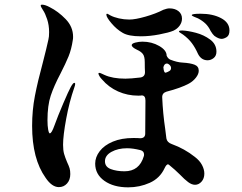

<svg xmlns="http://www.w3.org/2000/svg" viewBox="-20 -790 1040 825"><path d="M303 -429Q303 -424 299 -413Q278 -353 264.5 -280Q251 -207 251 -168Q251 -144 255.5 -128.5Q260 -113 268 -94Q276 -77 279 -67Q282 -57 282 -42Q282 -17 268 -1.5Q254 14 233 14Q203 14 176 -26Q118 -107 118 -249Q118 -316 130 -378Q142 -440 165 -525Q180 -583 188 -620Q191 -631 191 -652Q191 -682 182.5 -707.5Q174 -733 165 -746Q163 -750 159 -756Q155 -762 155 -766Q155 -770 160 -770Q174 -770 194 -759Q230 -741 262 -708Q294 -675 294 -632Q294 -623 293 -619Q287 -578 274.5 -547.5Q262 -517 240 -474Q212 -421 198 -379Q184 -337 184 -273Q184 -249 187 -233Q190 -217 194 -217Q202 -217 214 -251Q228 -290 251.5 -345Q275 -400 284 -416Q294 -434 299 -434Q303 -434 303 -429ZM437 -727Q437 -731 440 -731Q442 -731 447 -728Q452 -725 454 -724Q469 -716 491 -711Q513 -706 536 -706Q561 -706 605 -718.5Q649 -731 682 -748Q698 -754 708 -754Q732 -754 747 -742Q762 -730 762 -710Q762 -694 752 -680Q742 -666 725 -658Q706 -650 664.5 -642Q623 -634 585 -634Q532 -634 507 -649Q481 -664 459 -690Q437 -716 437 -727ZM966 -659Q966 -638 954 -630.5Q942 -623 932 -623Q919 -623 901 -636Q894 -642 885 -657Q876 -676 863 -688.5Q850 -701 831 -711Q824 -714 814 -718Q804 -722 804 -725Q804 -731 842 -731Q894 -731 930 -712Q966 -693 966 -659ZM910 -568Q910 -550 898 -540.5Q886 -531 872 -531Q845 -531 831 -558Q819 -585 804.5 -604.5Q790 -624 767 -641Q762 -645 755.5 -648.5Q749 -652 749 -655Q749 -659 763 -659Q788 -658 822 -649Q856 -640 883 -620Q910 -600 910 -568ZM858 -44Q858 -23 846 -9.5Q834 4 818 4Q804 4 788.5 -7.5Q773 -19 753 -40Q733 -60 706 -82L702 -84Q695 -84 687 -67Q667 -24 623.5 -4.5Q580 15 531 15Q468 15 428.5 -13Q389 -41 389 -87Q389 -115 408.5 -140.5Q428 -166 465 -181.5Q502 -197 553 -197Q573 -197 582 -196Q604 -196 604 -216L605 -358Q605 -380 589 -380Q584 -379 574 -379Q528 -379 487.5 -397Q447 -415 418 -449Q412 -455 407.5 -462.5Q403 -470 403 -474Q403 -477 406 -477Q410 -477 417 -473.5Q424 -470 429 -468Q464 -452 519 -452Q541 -452 583 -457Q603 -460 603 -480Q602 -495 602 -523Q602 -548 593.5 -558.5Q585 -569 569 -576Q546 -587 546 -596Q546 -603 561.5 -607Q577 -611 592 -611Q632 -611 664 -592.5Q696 -574 696 -551Q701 -539 711 -534Q741 -522 765 -521Q798 -519 816 -512Q834 -505 834 -486Q834 -472 822 -456.5Q810 -441 792 -431Q757 -412 695 -396Q676 -390 677 -371Q680 -302 690 -235Q694 -206 695 -195Q698 -178 718 -171Q773 -151 817 -116Q838 -100 848 -81Q858 -62 858 -44ZM697 -517Q686 -517 682 -501Q684 -475 693 -478Q702 -481 708 -485Q715 -489 715 -498Q715 -507 705 -514Q701 -517 697 -517ZM598 -119Q599 -121 599 -126Q599 -141 583 -145Q551 -153 526 -153Q487 -153 459 -137.5Q431 -122 431 -97Q431 -73 456 -63.5Q481 -54 515 -54Q579 -54 598 -119Z"/></svg>

Font: Shippori Mincho B1
Style: Bold
Weight: 700
Designer: FONTDASU
Foundry: FONTDASU / Google Inc. / but / Adobe
Version: Version 3.110; ttfautohint (v1.8.3)